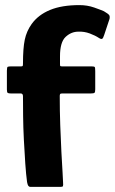

<svg xmlns="http://www.w3.org/2000/svg" viewBox="-20 -732 450 752"><path d="M86 -19Q82 -48 79 -91.5Q76 -135 73.5 -184Q71 -233 70.5 -278.5Q70 -324 70 -355Q70 -366 61 -366H22Q14 -366 10.5 -368Q7 -370 7 -381V-455Q7 -469 10.5 -470.5Q14 -472 25 -472H63Q68 -472 69 -474Q70 -476 70 -484Q70 -543 77 -576.5Q84 -610 104 -638Q130 -674 176 -693Q222 -712 291 -712Q322 -712 349 -702.5Q376 -693 387 -688Q404 -678 407.5 -673Q411 -668 409 -658L388 -595Q384 -582 380 -580Q376 -578 368 -583Q353 -593 331.5 -601Q310 -609 287 -608Q259 -608 237 -587.5Q215 -567 215 -511Q215 -504 215 -496.5Q215 -489 215 -481Q215 -475 216 -473.5Q217 -472 223 -472H338Q349 -472 351 -469.5Q353 -467 353 -453V-382Q353 -371 350 -368.5Q347 -366 336 -366H224Q217 -366 215.5 -363.5Q214 -361 214 -356Q214 -298 216 -241Q218 -184 220.5 -136.5Q223 -89 225 -57.5Q227 -26 227 -18Q228 -6 226.5 -3Q225 0 217 0H99Q94 0 91 -4Q88 -8 86 -19Z"/></svg>

Font: Glory Thin ExtraBold
Style: Regular
Weight: 800
Version: Version 1.011